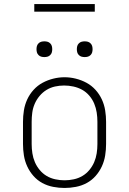

<svg xmlns="http://www.w3.org/2000/svg" viewBox="-20 -924 640 952"><path d="M300 8Q272 8 243.5 2.5Q215 -3 190 -16.5Q165 -30 146 -51.5Q127 -73 115 -99Q103 -125 98.5 -153.5Q94 -182 94 -210V-320Q94 -348 98.5 -376.5Q103 -405 115 -431Q127 -457 146.5 -478.5Q166 -500 191 -513.5Q216 -527 244 -534Q272 -541 300 -541Q328 -541 356 -534Q384 -527 409 -513.5Q434 -500 453.5 -478.5Q473 -457 485 -431Q497 -405 501.5 -376.5Q506 -348 506 -320V-210Q506 -182 501.5 -153.5Q497 -125 485 -99Q473 -73 454 -51.5Q435 -30 410 -16.5Q385 -3 356.5 2.5Q328 8 300 8ZM300 -30Q323 -30 346 -35Q369 -40 388.5 -51.5Q408 -63 423 -81Q438 -99 447 -120Q456 -141 459.5 -164Q463 -187 463 -210V-320Q463 -343 459.5 -366Q456 -389 447 -410.5Q438 -432 422.5 -450Q407 -468 387 -479Q367 -490 344 -495Q321 -500 298 -500Q275 -500 252.5 -495Q230 -490 210.5 -478Q191 -466 176 -448Q161 -430 152 -409Q143 -388 140 -365.5Q137 -343 137 -320V-210Q137 -187 140.5 -164Q144 -141 153 -120Q162 -99 177 -81Q192 -63 211.5 -51.5Q231 -40 254 -35Q277 -30 300 -30ZM400 -641Q392 -641 384.5 -643Q377 -645 371 -651Q365 -657 363 -664.5Q361 -672 361 -680Q361 -688 363 -695.5Q365 -703 371 -709Q377 -715 384.5 -717Q392 -719 400 -719Q408 -719 415.5 -717Q423 -715 429 -709Q435 -703 437 -695.5Q439 -688 439 -680Q439 -672 437 -664.5Q435 -657 429 -651Q423 -645 415.5 -643Q408 -641 400 -641ZM200 -641Q192 -641 184.5 -643Q177 -645 171 -651Q165 -657 163 -664.5Q161 -672 161 -680Q161 -688 163 -695.5Q165 -703 171 -709Q177 -715 184.5 -717Q192 -719 200 -719Q208 -719 215.5 -717Q223 -715 229 -709Q235 -703 237 -695.5Q239 -688 239 -680Q239 -672 237 -664.5Q235 -657 229 -651Q223 -645 215.5 -643Q208 -641 200 -641ZM450 -866H150V-904H450Z"/></svg>

Font: Iosevka Curly Slab XLtEx
Style: Regular
Weight: 200
Width: 7
Monospace: yes
Designer: Belleve Invis
Foundry: Belleve Invis
Version: Version 11.1.0; ttfautohint (v1.8.3)